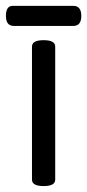

<svg xmlns="http://www.w3.org/2000/svg" viewBox="-73 -626 298 658"><path d="M-52.7 -571.3Q-52.7 -606 -29.3 -606H178.2Q205.6 -606 205.6 -571.3Q205.6 -537.1 178.2 -537.1H-25.4Q-52.7 -537.1 -52.7 -571.3ZM36.6 -466.3Q36.6 -488.3 76.7 -488.3Q116.2 -488.3 116.2 -466.3V-10.3Q116.2 11.7 76.7 11.7Q36.6 11.7 36.6 -10.3Z"/></svg>

Font: Gayathri
Style: Regular
Weight: 400
Designer: Binoy Dominic <binoy.domenic@gmail.com>
Foundry: SMC
Version: Version 1.000